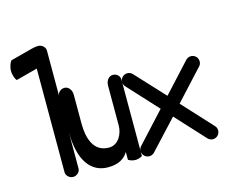

<svg xmlns="http://www.w3.org/2000/svg" viewBox="-78 -449 844 715"><g transform="rotate(-15 344.0 -91.5)"><path d="M0 -280C0 -264 7 -247 12 -242L95 -264V136C95 150 109 161 122 161C135 161 149 150 149 136V-319C149 -333 135 -344 122 -344C113 -344 102 -342 95 -340L12 -318C7 -313 0 -296 0 -280Z M149 -8C149 108 193 160 257 160C295 160 320 147 335 122V152C343 157 353 160 362 160C371 160 381 157 389 152V-143C389 -157 377 -168 362 -168C347 -168 335 -153 335 -134V20C335 50 317 90 279 90C219 90 203 32 203 -22V-134C203 -153 191 -168 176 -168C161 -168 149 -157 149 -143Z M389 133C389 148 401 160 416 160C423 160 430 157 435 152L539 40L642 152C647 157 654 160 661 160C676 160 688 148 688 133C688 125 685 119 680 114L575 0L680 -114C685 -119 688 -125 688 -133C688 -148 676 -160 661 -160C654 -160 647 -157 642 -152L539 -40L435 -152C430 -157 423 -160 416 -160C401 -160 389 -148 389 -133C389 -125 392 -119 397 -114L502 0L397 114C392 119 389 125 389 133Z"/></g></svg>

Font: Ekmelos
Style: Regular
Weight: 500
Designer: Thomas Richter (thomas-richter@aon.at)
Version: Version 2.58